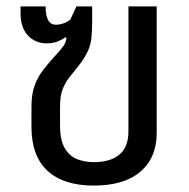

<svg xmlns="http://www.w3.org/2000/svg" viewBox="-20 -568 589 598"><path d="M272 10Q178 10 128 -36Q78 -82 78 -173V-236Q78 -275 88 -302Q98 -329 114 -349.5Q130 -370 147 -389Q163 -406 174.5 -420.5Q186 -435 187 -450L184 -452Q173 -444 158.5 -438.5Q144 -433 126 -433Q90 -433 67 -457.5Q44 -482 44 -527V-548H122Q122 -491 154 -491Q165 -491 177 -495Q189 -499 199 -507L218 -548H267V-503Q267 -474 265 -452Q263 -430 254 -409.5Q245 -389 224 -362Q209 -343 196 -327Q183 -311 175 -290Q167 -269 167 -234V-178Q167 -131 182 -106Q197 -81 221 -72Q245 -63 272 -63Q324 -63 352 -86.5Q380 -110 380 -159V-548H468V-154Q468 -77 417.5 -33.5Q367 10 272 10Z"/></svg>

Font: TSCustom
Style: Regular
Weight: 400
Designer: Monotype Design Team
Foundry: Monotype Imaging Inc.
Version: Version 2.004; ttfautohint (v1.8.3) -l 8 -r 50 -G 200 -x 14 